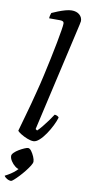

<svg xmlns="http://www.w3.org/2000/svg" viewBox="-119 -840 510 1134"><g transform="rotate(10 136.5 -273.0)"><path d="M125 0Q109 0 87.5 -8.5Q66 -17 48.5 -28Q31 -39 27 -46Q30 -56 37 -81.5Q44 -107 54 -142Q64 -177 74.5 -216Q85 -255 94 -291Q107 -340 119 -394Q131 -448 142 -500Q153 -552 161.5 -597Q170 -642 175 -673Q180 -704 180 -714Q180 -724 173.5 -727.5Q167 -731 156 -731H91Q91 -739 93.5 -749Q96 -759 98 -764Q113 -771 134.5 -779.5Q156 -788 177.5 -794Q199 -800 215 -800Q244 -800 261.5 -785Q279 -770 279 -747Q279 -745 275 -725.5Q271 -706 266 -686L126 -73L136 -66Q148 -77 164 -96.5Q180 -116 196 -138Q212 -160 222 -176Q230 -176 238 -172Q246 -168 248 -163Q242 -142 228.5 -114.5Q215 -87 197 -60.5Q179 -34 160 -17Q141 0 125 0ZM36 254Q23 254 10 246Q-3 238 -6 230Q12 221 28 210.5Q44 200 57 188Q70 176 78 165L74 178Q62 178 47 166.5Q32 155 21.5 138.5Q11 122 11 108Q11 99 22 88Q33 77 49 67.5Q65 58 80 51.5Q95 45 102 45Q112 45 122 58.5Q132 72 139.5 89.5Q147 107 147 119Q147 128 137 144Q127 160 112 179Q97 198 81 215Q65 232 52.5 243Q40 254 36 254Z"/></g></svg>

Font: Texturina 12pt Medium
Style: Italic
Weight: 500
Italic angle: -11°
Designer: Guillermo Torres Carreño
Foundry: Omnibus-Type
Version: Version 1.002